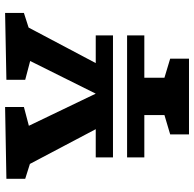

<svg xmlns="http://www.w3.org/2000/svg" viewBox="-24 -720 744 735"><g transform="rotate(-90 347.5 -352.0)"><path d="M113 -291V-357H221L88 -609L31 -627V-699L306 -704V-632L234 -613L357 -357L482 -608L410 -627V-699L666 -704V-632L610 -614L474 -357H580V-291ZM201 0V-72L275 -94V-171H113V-237H580V-171H418V-94L491 -72V0Z"/></g></svg>

Font: Bitter
Style: Bold
Weight: 700
Designer: Sol Matas, and Bitter project Authors
Foundry: Sol Matas
Version: Version 2.001